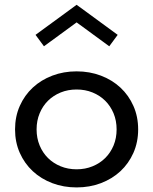

<svg xmlns="http://www.w3.org/2000/svg" viewBox="-20 -784 653 818"><path d="M306.4 14.5Q250.9 14.5 203 -3.6Q155 -21.8 119.8 -54.5Q84.5 -87.3 64.3 -132.7Q44.1 -178.2 44.1 -232.7Q44.1 -287.3 64.3 -332.7Q84.5 -378.2 119.8 -410.9Q155 -443.6 203 -461.8Q250.9 -480 306.4 -480Q361.8 -480 409.8 -461.8Q457.7 -443.6 493 -410.9Q528.2 -378.2 548.4 -332.7Q568.6 -287.3 568.6 -232.7Q568.6 -178.2 548.4 -132.7Q528.2 -87.3 493 -54.5Q457.7 -21.8 409.8 -3.6Q361.8 14.5 306.4 14.5ZM306.4 -62.7Q343.2 -62.7 374.3 -75.5Q405.5 -88.2 428.2 -110.7Q450.9 -133.2 463.9 -164.3Q476.8 -195.5 476.8 -232.7Q476.8 -270 463.9 -301.1Q450.9 -332.3 428.2 -354.8Q405.5 -377.3 374.3 -390Q343.2 -402.7 306.4 -402.7Q269.5 -402.7 238.4 -390Q207.3 -377.3 184.5 -354.8Q161.8 -332.3 148.9 -301.1Q135.9 -270 135.9 -232.7Q135.9 -195.5 148.9 -164.3Q161.8 -133.2 184.5 -110.7Q207.3 -88.2 238.4 -75.5Q269.5 -62.7 306.4 -62.7ZM167.3 -586.8 131.4 -635.5 306.4 -763.6 481.4 -635.5 445.5 -586.8 306.4 -688.6Z"/></svg>

Font: Spartan Med
Style: Regular
Weight: 500
Designer: Matt Bailey, Mirko Velimirovic
Foundry: Matt Bailey
Version: Version 1.005